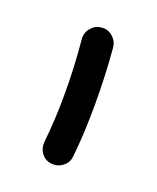

<svg xmlns="http://www.w3.org/2000/svg" viewBox="-69 -742 305 374"><g transform="rotate(20 83.5 -554.5)"><path d="M80.1 -413.1Q66.9 -414.1 58.8 -424.3Q50.8 -434.6 51.8 -447.8Q57.1 -495.1 57.1 -549.8Q57.1 -606.4 51.8 -661.6Q50.8 -674.8 59.3 -684.8Q67.9 -694.8 80.6 -695.8Q93.3 -697.3 103.3 -688.7Q113.3 -680.2 114.7 -667.5Q117.2 -639.6 118.4 -609.9Q119.6 -580.1 119.6 -549.8Q119.6 -491.2 114.3 -441.4Q113.3 -428.2 103 -420.2Q92.8 -412.1 80.1 -413.1Z"/></g></svg>

Font: Mikhak Bold
Style: Regular
Weight: 700
Designer: Amin Abedi
Version: Version 3.3